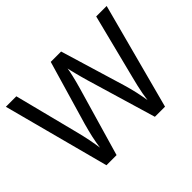

<svg xmlns="http://www.w3.org/2000/svg" viewBox="-145 -967 1219 1219"><g transform="rotate(-45 465.0 -357.0)"><path d="M917 -714 727 0H636L497 -468Q491 -489 485 -511Q479 -533 474 -553Q469 -573 465.5 -587.5Q462 -602 461 -609Q460 -602 457.5 -587.5Q455 -573 450 -553Q445 -533 439.5 -510.5Q434 -488 427 -465L292 0H201L12 -714H106L217 -278Q223 -255 228 -232.5Q233 -210 237.5 -188.5Q242 -167 245 -147Q248 -127 251 -108Q254 -128 257.5 -149Q261 -170 266 -192.5Q271 -215 277 -238Q283 -261 289 -283L415 -714H508L639 -280Q646 -257 652 -233.5Q658 -210 663 -188Q668 -166 671.5 -145.5Q675 -125 678 -108Q681 -133 686 -160.5Q691 -188 698 -218Q705 -248 713 -279L823 -714Z"/></g></svg>

Font: Noto Sans Cherokee
Style: Regular
Weight: 400
Designer: Monotype Design Team
Foundry: Monotype Imaging Inc.
Version: Version 2.001